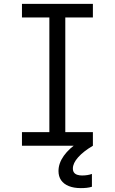

<svg xmlns="http://www.w3.org/2000/svg" viewBox="-20 -750 590 988"><path d="M93 0V-70H234V-660H93V-730H458V-660H316V-70H458V0ZM396 218Q360 218 334 207.5Q308 197 294.5 177.5Q281 158 281 130Q281 90 308.5 51.5Q336 13 388 -21L458 0Q409 29 382 59.5Q355 90 355 117Q355 130 361 138Q367 146 378 149.5Q389 153 402 153Q416 153 429 151Q442 149 453 145V211Q440 215 426 216.5Q412 218 396 218Z"/></svg>

Font: M PLUS Code Latin SemiExpanded
Style: Regular
Weight: 400
Width: 6
Designer: Coji Morishita
Foundry: UNDERFOREST DESIGN
Version: Version 1.002; ttfautohint (v1.8.3)